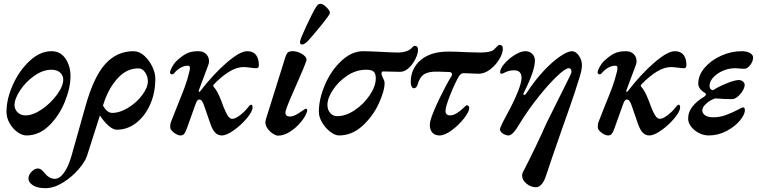

<svg xmlns="http://www.w3.org/2000/svg" viewBox="-20 -695 3972 1005"><path d="M14 -110Q14 -177 47.5 -251.5Q81 -326 135.5 -376.5Q190 -427 250 -427Q296 -427 322.5 -388.5Q349 -350 349 -296Q349 -235 319 -161.5Q289 -88 236.5 -37Q184 14 118 14Q96 14 71.5 -3.5Q47 -21 30.5 -49.5Q14 -78 14 -110ZM311 -281Q309 -304 292.5 -317Q276 -330 249 -330Q205 -330 160 -298.5Q115 -267 85.5 -222.5Q56 -178 56 -144Q57 -121 73 -106Q89 -91 114 -91Q153 -91 200 -123.5Q247 -156 279.5 -201Q312 -246 311 -281Z M793 -284Q793 -208 765.5 -147Q738 -86 692 -51Q646 -16 591 -16Q572 -16 547.5 -37.5Q523 -59 503 -91L436 119Q426 151 391 191.5Q356 232 309 261Q262 290 218 290Q176 290 152.5 275Q129 260 129 240Q129 220 145.5 203.5Q162 187 177 187Q189 187 198 194.5Q207 202 218 216Q227 227 240 234Q253 241 267 241Q292 241 315 209Q338 177 353 125L428 -141Q471 -294 531.5 -360.5Q592 -427 679 -427Q709 -427 735 -403.5Q761 -380 777 -346.5Q793 -313 793 -284ZM754 -270Q754 -294 740 -315.5Q726 -337 706 -337Q645 -338 598 -287.5Q551 -237 525 -161L519 -142Q541 -104 567 -104Q607 -104 651 -131Q695 -158 724.5 -197.5Q754 -237 754 -270Z M871 -29Q871 -41 872.5 -48Q874 -55 879 -67Q883 -78 907 -138Q932 -199 946.5 -238Q961 -277 971 -319Q974 -331 974 -339Q974 -345 972 -348Q970 -351 964 -351Q924 -351 890 -310Q887 -306 880 -306Q872 -306 870 -315Q870 -325 880.5 -344Q891 -363 901 -373Q929 -400 954 -413.5Q979 -427 1018 -427Q1044 -427 1059 -412Q1074 -397 1074 -375Q1074 -363 1070 -354L1021 -223Q1020 -221 1020 -217Q1020 -214 1022 -214Q1026 -214 1030 -220Q1097 -307 1166.5 -367Q1236 -427 1274 -427Q1305 -427 1320 -407.5Q1335 -388 1335 -354Q1335 -338 1322 -338Q1309 -338 1289 -341Q1280 -342 1271.5 -343Q1263 -344 1254 -344Q1188 -344 1100 -254Q1096 -250 1096 -246Q1096 -243 1100 -239Q1115 -221 1126 -196.5Q1137 -172 1151 -133Q1162 -105 1172.5 -89Q1183 -73 1196 -73Q1211 -73 1234.5 -90.5Q1258 -108 1275 -129Q1279 -134 1284.5 -140.5Q1290 -147 1294 -147Q1302 -147 1302 -133Q1302 -112 1272.5 -76.5Q1243 -41 1204.5 -13.5Q1166 14 1141 14Q1121 14 1107 0Q1093 -14 1082 -45L1047 -146Q1041 -161 1036 -167.5Q1031 -174 1022 -174Q1012 -174 1004 -151L956 -17Q949 1 942.5 7.5Q936 14 925 14Q910 14 890.5 -0.5Q871 -15 871 -29Z M1369 -55Q1369 -60 1371 -68L1474 -397Q1480 -415 1487.5 -421Q1495 -427 1512 -427Q1529 -427 1547 -419.5Q1565 -412 1576 -400.5Q1587 -389 1584 -379Q1575 -349 1533 -255Q1489 -158 1477 -120Q1474 -111 1474 -104Q1474 -85 1500 -85Q1519 -85 1555 -110Q1578 -126 1579 -126Q1588 -126 1588 -118Q1588 -112 1586 -108Q1579 -85 1554.5 -55.5Q1530 -26 1498 -5.5Q1466 15 1436 15Q1425 15 1409 5Q1393 -5 1381 -21.5Q1369 -38 1369 -55ZM1551 -480Q1555 -498 1585 -562Q1615 -626 1631 -653Q1639 -666 1644 -670.5Q1649 -675 1658 -675Q1671 -675 1689 -657Q1707 -639 1707 -627Q1707 -619 1662.5 -564Q1618 -509 1591 -480Q1573 -462 1561 -462Q1548 -462 1551 -480Z M1649 -110Q1649 -177 1681 -251.5Q1713 -326 1767 -376.5Q1821 -427 1881 -427Q1900 -427 1922 -426Q1944 -425 1966 -424Q2040 -420 2065 -420Q2106 -421 2129 -438Q2133 -442 2139.5 -448.5Q2146 -455 2150 -455Q2168 -455 2168 -434Q2168 -414 2154.5 -386.5Q2141 -359 2119.5 -339Q2098 -319 2075 -319L1985 -321Q1977 -321 1977 -310Q1977 -305 1980 -298Q1983 -291 1984 -288Q1993 -272 1993 -261Q1993 -218 1962 -151.5Q1931 -85 1876.5 -35.5Q1822 14 1754 14Q1734 14 1709 -5Q1684 -24 1666.5 -53Q1649 -82 1649 -110ZM1947 -285Q1947 -311 1935.5 -320.5Q1924 -330 1896 -330Q1844 -330 1797.5 -299Q1751 -268 1722 -223.5Q1693 -179 1694 -145Q1694 -121 1708 -104Q1722 -87 1746 -87Q1790 -87 1837 -118.5Q1884 -150 1915.5 -197Q1947 -244 1947 -285Z M2230 -40Q2230 -54 2234 -67Q2245 -106 2281 -180.5Q2317 -255 2343 -296Q2346 -302 2346 -306Q2346 -316 2334 -318L2275 -320Q2227 -322 2202 -307.5Q2177 -293 2165 -250Q2159 -233 2146 -233Q2139 -233 2134.5 -242.5Q2130 -252 2130 -265Q2130 -336 2182 -380.5Q2234 -425 2327 -425Q2368 -425 2418 -422L2494 -420Q2546 -420 2564 -434Q2570 -439 2579.5 -449.5Q2589 -460 2593 -460Q2603 -460 2607.5 -455.5Q2612 -451 2612 -439Q2612 -416 2593.5 -385Q2575 -354 2545.5 -331.5Q2516 -309 2485 -309Q2466 -309 2434 -311L2406 -312Q2392 -312 2381 -294Q2358 -253 2335 -194.5Q2312 -136 2312 -114Q2312 -91 2336 -91Q2352 -91 2371 -102.5Q2390 -114 2408 -132Q2420 -144 2422 -144Q2436 -144 2436 -129Q2436 -110 2408.5 -75Q2381 -40 2344.5 -13Q2308 14 2280 14Q2257 14 2243.5 -0.5Q2230 -15 2230 -40Z M2713 224Q2713 217 2715.5 210Q2718 203 2721.5 197.5Q2725 192 2726 189Q2748 147 2785 70Q2822 -7 2837 -43L2899 -168Q2911 -192 2940.5 -251Q2970 -310 2971 -315V-321Q2971 -338 2957 -338Q2940 -338 2896.5 -297Q2853 -256 2799 -188.5Q2745 -121 2699 -46Q2664 14 2642 14Q2627 14 2612 4Q2597 -6 2597 -19L2599 -27Q2607 -48 2635 -99L2650 -127Q2674 -172 2692 -218Q2710 -264 2710 -287Q2710 -327 2671 -327Q2647 -327 2628 -318Q2609 -309 2607 -309Q2602 -309 2600 -311Q2598 -313 2598 -318Q2598 -336 2620.5 -362Q2643 -388 2674.5 -407.5Q2706 -427 2731 -427Q2752 -427 2766 -413Q2780 -399 2780 -378Q2780 -324 2721 -208Q2719 -203 2720 -200.5Q2721 -198 2724 -198Q2730 -198 2737 -209Q2779 -274 2825.5 -323.5Q2872 -373 2912 -400Q2952 -427 2973 -427Q2994 -427 3010 -404Q3026 -381 3026 -354Q3026 -330 3015 -295Q2989 -209 2955.5 -115Q2922 -21 2917 -6Q2856 169 2838 225Q2829 253 2815.5 269Q2802 285 2786 285Q2758 285 2735.5 266Q2713 247 2713 224Z M3109 -29Q3109 -41 3110.5 -48Q3112 -55 3117 -67Q3121 -78 3145 -138Q3170 -199 3184.5 -238Q3199 -277 3209 -319Q3212 -331 3212 -339Q3212 -345 3210 -348Q3208 -351 3202 -351Q3162 -351 3128 -310Q3125 -306 3118 -306Q3110 -306 3108 -315Q3108 -325 3118.5 -344Q3129 -363 3139 -373Q3167 -400 3192 -413.5Q3217 -427 3256 -427Q3282 -427 3297 -412Q3312 -397 3312 -375Q3312 -363 3308 -354L3259 -223Q3258 -221 3258 -217Q3258 -214 3260 -214Q3264 -214 3268 -220Q3335 -307 3404.5 -367Q3474 -427 3512 -427Q3543 -427 3558 -407.5Q3573 -388 3573 -354Q3573 -338 3560 -338Q3547 -338 3527 -341Q3518 -342 3509.5 -343Q3501 -344 3492 -344Q3426 -344 3338 -254Q3334 -250 3334 -246Q3334 -243 3338 -239Q3353 -221 3364 -196.5Q3375 -172 3389 -133Q3400 -105 3410.5 -89Q3421 -73 3434 -73Q3449 -73 3472.5 -90.5Q3496 -108 3513 -129Q3517 -134 3522.5 -140.5Q3528 -147 3532 -147Q3540 -147 3540 -133Q3540 -112 3510.5 -76.5Q3481 -41 3442.5 -13.5Q3404 14 3379 14Q3359 14 3345 0Q3331 -14 3320 -45L3285 -146Q3279 -161 3274 -167.5Q3269 -174 3260 -174Q3250 -174 3242 -151L3194 -17Q3187 1 3180.5 7.5Q3174 14 3163 14Q3148 14 3128.5 -0.5Q3109 -15 3109 -29Z M3582 -74Q3582 -110 3606 -139Q3630 -168 3665 -188Q3675 -195 3675 -201Q3675 -205 3671 -208Q3635 -229 3635 -257Q3635 -301 3668 -340Q3701 -379 3754 -403Q3807 -427 3862 -427Q3887 -427 3904.5 -418Q3922 -409 3922 -394Q3922 -374 3907 -354.5Q3892 -335 3876 -335L3855 -336Q3839 -338 3831 -338Q3793 -338 3761.5 -323.5Q3730 -309 3712 -288Q3694 -267 3694 -247Q3694 -236 3699 -229.5Q3704 -223 3713 -223Q3736 -239 3780.5 -257.5Q3825 -276 3848 -276Q3860 -276 3869 -268Q3878 -260 3878 -251Q3878 -237 3867 -219Q3856 -201 3840.5 -188.5Q3825 -176 3812 -176Q3774 -176 3724 -180Q3698 -172 3677 -153Q3656 -134 3656 -118Q3656 -102 3670.5 -91.5Q3685 -81 3714 -81Q3747 -81 3780 -93Q3813 -105 3847 -123Q3865 -133 3868 -133Q3879 -133 3879 -119Q3879 -95 3852.5 -63.5Q3826 -32 3782.5 -9Q3739 14 3689 14Q3664 14 3639 1.5Q3614 -11 3598 -31.5Q3582 -52 3582 -74Z"/></svg>

Font: EB Garamond SemiBold
Style: Italic
Weight: 600
Italic angle: -17.2°
Designer: Georg Duffner and Octavio Pardo
Foundry: Georg Duffner
Version: Version 1.000